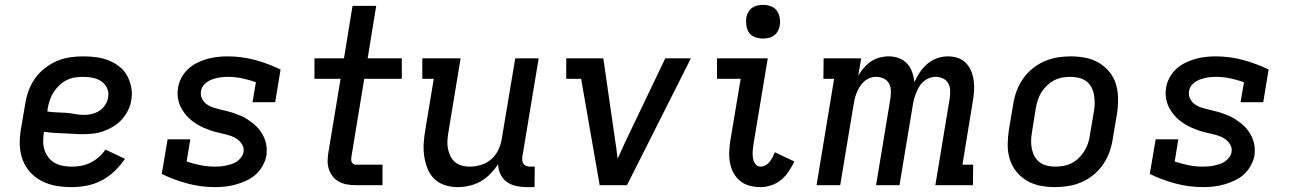

<svg xmlns="http://www.w3.org/2000/svg" viewBox="-20 -759 5290 787"><path d="M274 8Q241 8 209.5 2.5Q178 -3 151 -17Q124 -31 103.5 -53.5Q83 -76 72.5 -105Q62 -134 61 -166Q60 -198 66 -231L83 -331Q87 -358 96.5 -385Q106 -412 122.5 -436Q139 -460 162.5 -478.5Q186 -497 212.5 -508.5Q239 -520 266.5 -524Q294 -528 321 -528Q348 -528 374.5 -524.5Q401 -521 425 -511.5Q449 -502 469 -486.5Q489 -471 501 -449Q513 -427 518 -401Q523 -375 518 -348Q515 -327 505 -307Q495 -287 480 -270Q465 -253 445.5 -241Q426 -229 405 -221.5Q384 -214 362.5 -211.5Q341 -209 320 -209Q300 -209 280 -210.5Q260 -212 240 -212.5Q220 -213 199.5 -214.5Q179 -216 160 -219V-217Q157 -199 157 -180Q157 -161 162.5 -144.5Q168 -128 178.5 -114Q189 -100 204 -91.5Q219 -83 237 -79.5Q255 -76 274 -76Q293 -76 312.5 -79.5Q332 -83 350.5 -92Q369 -101 385 -115Q401 -129 412 -146L492 -108Q474 -81 449.5 -57.5Q425 -34 396 -19Q367 -4 335.5 2Q304 8 274 8ZM325 -288Q341 -288 357.5 -292Q374 -296 388 -305.5Q402 -315 411.5 -329.5Q421 -344 423 -360Q427 -380 419 -397.5Q411 -415 395.5 -425.5Q380 -436 361 -440Q342 -444 322 -444Q305 -444 287.5 -441.5Q270 -439 254 -431Q238 -423 224.5 -410.5Q211 -398 201 -383Q191 -368 185 -351Q179 -334 176 -317L174 -302Q192 -299 211.5 -298.5Q231 -298 250.5 -296.5Q270 -295 288 -291.5Q306 -288 325 -288Z M862 8Q803 8 747.5 -7Q692 -22 643 -46L667 -188H760L745 -97Q772 -88 801 -82Q830 -76 861 -76Q872 -76 884 -77Q896 -78 907 -80.5Q918 -83 929.5 -86.5Q941 -90 951 -97Q961 -104 968.5 -114Q976 -124 978 -135Q981 -151 973.5 -164.5Q966 -178 954.5 -187Q943 -196 929 -201Q915 -206 900 -209.5Q885 -213 870 -216.5Q855 -220 841 -225Q827 -230 813.5 -236Q800 -242 787 -250Q774 -258 763 -267Q752 -276 742.5 -287.5Q733 -299 725.5 -311.5Q718 -324 713.5 -338.5Q709 -353 708 -368.5Q707 -384 710 -400Q713 -420 723.5 -440Q734 -460 750.5 -475.5Q767 -491 787 -501Q807 -511 828 -517Q849 -523 870 -525.5Q891 -528 912 -528Q971 -528 1026 -513Q1081 -498 1130 -474L1108 -340H1015L1029 -422Q1001 -432 972 -438Q943 -444 913 -444Q897 -444 880.5 -441.5Q864 -439 848 -433Q832 -427 819 -414.5Q806 -402 804 -386Q801 -370 807.5 -356Q814 -342 825.5 -333Q837 -324 852 -319Q867 -314 881.5 -310.5Q896 -307 910.5 -303.5Q925 -300 939.5 -295Q954 -290 968 -284Q982 -278 994 -270Q1006 -262 1017.5 -253Q1029 -244 1038.5 -233Q1048 -222 1055.5 -209Q1063 -196 1067.5 -182Q1072 -168 1073 -152.5Q1074 -137 1072 -121Q1068 -100 1056.5 -79.5Q1045 -59 1028.5 -44Q1012 -29 990.5 -19Q969 -9 948 -3Q927 3 905 5.5Q883 8 862 8Z M1438 0Q1420 0 1402.5 -3Q1385 -6 1370 -14Q1355 -22 1344.5 -35Q1334 -48 1328.5 -64Q1323 -80 1323 -98Q1323 -116 1326 -134L1376 -436H1269V-520H1390L1425 -735H1522L1487 -520H1627V-436H1473L1421 -120Q1420 -114 1419.5 -108Q1419 -102 1421 -96.5Q1423 -91 1427.5 -87.5Q1432 -84 1438 -84H1548V0Z M1855 8Q1828 8 1802.5 -0.5Q1777 -9 1759 -27Q1741 -45 1731.5 -70Q1722 -95 1718.5 -121.5Q1715 -148 1717 -175.5Q1719 -203 1724 -231L1758 -436H1711V-520H1868L1818 -217Q1815 -200 1814 -183Q1813 -166 1816 -150Q1819 -134 1826 -119.5Q1833 -105 1845.5 -94.5Q1858 -84 1873.5 -80Q1889 -76 1906 -76Q1929 -76 1953 -83.5Q1977 -91 1995 -107.5Q2013 -124 2023.5 -146.5Q2034 -169 2037 -192L2092 -520H2188L2121 -116Q2120 -108 2121 -100Q2122 -92 2126.5 -86.5Q2131 -81 2138.5 -78.5Q2146 -76 2154 -76H2172L2171 8H2140Q2117 8 2096 3.5Q2075 -1 2058 -13Q2041 -25 2031.5 -44.5Q2022 -64 2022 -86Q2008 -65 1990 -46.5Q1972 -28 1950 -15.5Q1928 -3 1903.5 2.5Q1879 8 1855 8Z M2438 0 2362 -436H2301V-520H2453L2503 -173Q2506 -157 2507.5 -141Q2509 -125 2512 -109Q2519 -125 2526.5 -141Q2534 -157 2541 -173L2707 -520H2812L2550 0Z M3098 8Q3074 8 3052 2Q3030 -4 3013.5 -17.5Q2997 -31 2986.5 -50.5Q2976 -70 2972 -92.5Q2968 -115 2969 -138Q2970 -161 2974 -185L3016 -436H2919V-520H3127L3069 -171Q3067 -157 3065.5 -142.5Q3064 -128 3066 -114Q3068 -100 3075.5 -88Q3083 -76 3098 -76Q3108 -76 3118 -81.5Q3128 -87 3135 -96Q3142 -105 3147 -115Q3152 -125 3156 -135L3236 -97Q3226 -76 3213 -56.5Q3200 -37 3182 -22Q3164 -7 3141.5 0.5Q3119 8 3098 8ZM3107 -601Q3091 -601 3075.5 -606.5Q3060 -612 3051 -624.5Q3042 -637 3039.5 -653.5Q3037 -670 3039 -687Q3041 -698 3047 -709Q3053 -720 3063 -727Q3073 -734 3084.5 -736.5Q3096 -739 3108 -739Q3124 -739 3139.5 -733.5Q3155 -728 3164 -715.5Q3173 -703 3176 -686.5Q3179 -670 3176 -653Q3174 -642 3168 -631Q3162 -620 3152 -613Q3142 -606 3130.5 -603.5Q3119 -601 3107 -601Z M3327 0 3399 -436H3355L3356 -520H3510L3498 -449Q3508 -466 3521 -481Q3534 -496 3550 -507Q3566 -518 3585 -523Q3604 -528 3623 -528Q3645 -528 3665 -520.5Q3685 -513 3698.5 -498Q3712 -483 3719 -463Q3726 -443 3728 -422Q3737 -443 3750.5 -463Q3764 -483 3782 -498Q3800 -513 3822 -520.5Q3844 -528 3866 -528Q3888 -528 3907.5 -521Q3927 -514 3940.5 -499.5Q3954 -485 3961.5 -466Q3969 -447 3971.5 -426.5Q3974 -406 3972.5 -384.5Q3971 -363 3967 -341L3925 -84H3969L3968 0H3814L3873 -357Q3875 -373 3874.5 -389Q3874 -405 3866.5 -418Q3859 -431 3845 -437.5Q3831 -444 3815 -444Q3802 -444 3789 -439Q3776 -434 3765 -424.5Q3754 -415 3747 -402.5Q3740 -390 3735 -377.5Q3730 -365 3726.5 -352Q3723 -339 3721 -325L3667 0H3571L3630 -357Q3632 -373 3631.5 -389Q3631 -405 3623.5 -418Q3616 -431 3601.5 -437.5Q3587 -444 3572 -444Q3558 -444 3545 -439Q3532 -434 3521.5 -424.5Q3511 -415 3503.5 -402.5Q3496 -390 3491 -377.5Q3486 -365 3483 -352Q3480 -339 3478 -325L3424 0Z M4305 8Q4273 8 4243 2Q4213 -4 4188 -19Q4163 -34 4145 -57Q4127 -80 4118.5 -108.5Q4110 -137 4110.5 -168.5Q4111 -200 4116 -231L4133 -331Q4137 -358 4146.5 -384.5Q4156 -411 4172.5 -435Q4189 -459 4211.5 -477.5Q4234 -496 4260.5 -507.5Q4287 -519 4314 -523.5Q4341 -528 4368 -528Q4400 -528 4430 -522Q4460 -516 4485 -501Q4510 -486 4528.5 -463Q4547 -440 4555 -411.5Q4563 -383 4563 -351.5Q4563 -320 4558 -289L4541 -189Q4537 -162 4527.5 -135.5Q4518 -109 4501.5 -85Q4485 -61 4462.5 -42.5Q4440 -24 4413.5 -12.5Q4387 -1 4359.5 3.5Q4332 8 4305 8ZM4306 -76Q4322 -76 4339 -79Q4356 -82 4372 -90Q4388 -98 4401 -110.5Q4414 -123 4423.5 -138Q4433 -153 4439 -169.5Q4445 -186 4447 -203L4464 -303Q4467 -320 4467 -337.5Q4467 -355 4464 -371.5Q4461 -388 4453 -402.5Q4445 -417 4432 -426.5Q4419 -436 4402 -440Q4385 -444 4367 -444Q4351 -444 4334 -441Q4317 -438 4301.5 -430Q4286 -422 4272.5 -409.5Q4259 -397 4249.5 -382Q4240 -367 4234.5 -350.5Q4229 -334 4226 -317L4210 -217Q4207 -200 4206.5 -182.5Q4206 -165 4209.5 -148.5Q4213 -132 4221 -117.5Q4229 -103 4242 -93.5Q4255 -84 4271.5 -80Q4288 -76 4306 -76Z M4912 8Q4853 8 4797.5 -7Q4742 -22 4693 -46L4717 -188H4810L4795 -97Q4822 -88 4851 -82Q4880 -76 4911 -76Q4922 -76 4934 -77Q4946 -78 4957 -80.5Q4968 -83 4979.5 -86.5Q4991 -90 5001 -97Q5011 -104 5018.5 -114Q5026 -124 5028 -135Q5031 -151 5023.5 -164.5Q5016 -178 5004.5 -187Q4993 -196 4979 -201Q4965 -206 4950 -209.5Q4935 -213 4920 -216.5Q4905 -220 4891 -225Q4877 -230 4863.5 -236Q4850 -242 4837 -250Q4824 -258 4813 -267Q4802 -276 4792.5 -287.5Q4783 -299 4775.5 -311.5Q4768 -324 4763.5 -338.5Q4759 -353 4758 -368.5Q4757 -384 4760 -400Q4763 -420 4773.5 -440Q4784 -460 4800.5 -475.5Q4817 -491 4837 -501Q4857 -511 4878 -517Q4899 -523 4920 -525.5Q4941 -528 4962 -528Q5021 -528 5076 -513Q5131 -498 5180 -474L5158 -340H5065L5079 -422Q5051 -432 5022 -438Q4993 -444 4963 -444Q4947 -444 4930.5 -441.5Q4914 -439 4898 -433Q4882 -427 4869 -414.5Q4856 -402 4854 -386Q4851 -370 4857.5 -356Q4864 -342 4875.5 -333Q4887 -324 4902 -319Q4917 -314 4931.5 -310.5Q4946 -307 4960.5 -303.5Q4975 -300 4989.5 -295Q5004 -290 5018 -284Q5032 -278 5044 -270Q5056 -262 5067.5 -253Q5079 -244 5088.5 -233Q5098 -222 5105.5 -209Q5113 -196 5117.5 -182Q5122 -168 5123 -152.5Q5124 -137 5122 -121Q5118 -100 5106.5 -79.5Q5095 -59 5078.5 -44Q5062 -29 5040.5 -19Q5019 -9 4998 -3Q4977 3 4955 5.5Q4933 8 4912 8Z"/></svg>

Font: Iosevka Etoile Medium
Style: Italic
Weight: 500
Italic angle: -9°
Designer: Belleve Invis
Foundry: Belleve Invis
Version: Version 22.1.2; ttfautohint (v1.8.4)